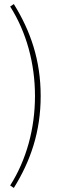

<svg xmlns="http://www.w3.org/2000/svg" viewBox="-20 -750 310 944"><path d="M48 174C130 42 180 -102 180 -278C180 -454 130 -598 48 -730L30 -718C110 -592 152 -438 152 -278C152 -118 110 36 30 162Z"/></svg>

Font: Source Sans Pro ExtraLight
Style: Regular
Weight: 200
Designer: Paul D. Hunt
Foundry: Adobe Systems Incorporated
Version: Version 3.006;hotconv 1.0.111;makeotfexe 2.5.65597